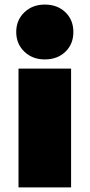

<svg xmlns="http://www.w3.org/2000/svg" viewBox="-20 -820 392 840"><path d="M291 -520V0H61V-520ZM51 -680Q51 -732 86.5 -766Q122 -800 176 -800Q231 -800 266 -766.5Q301 -733 301 -680Q301 -627 266 -593.5Q231 -560 176 -560Q122 -560 86.5 -594Q51 -628 51 -680Z"/></svg>

Font: Metropolitano Black
Style: Regular
Weight: 900
Designer: Fonts by Alex Slobzheninov & Chris M. Simpson / Changes by Cristiano Sobral
Foundry: Fonts by Alex Slobzheninov & Chris M. Simpson / Changes by Cristiano Sobral
Version: Version 1.00;August 30, 2020;FontCreator 13.0.0.2681 64-bit